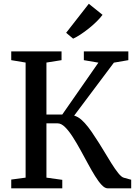

<svg xmlns="http://www.w3.org/2000/svg" viewBox="-20 -1022 746 1042"><path d="M41 0V-47.5L119 -58V-682.5L41 -695.5V-743H314V-695.5L232 -682.5V-400.5H318L514 -682L435 -695.5V-743H676.5V-695.5L598 -682L382.5 -394.5Q403.5 -388.5 422 -372Q440.5 -355.5 458.5 -332.2Q476.5 -309 494.5 -280.5Q518.5 -245 541 -207.2Q563.5 -169.5 584 -136.8Q604.5 -104 621.8 -82.5Q639 -61 652 -57.5L692 -46.5V0H564Q549 0 531.8 -18.2Q514.5 -36.5 495.8 -66.8Q477 -97 457.2 -133.8Q437.5 -170.5 417 -207.5Q396.5 -245 375.2 -278.2Q354 -311.5 333.2 -332Q312.5 -352.5 293.5 -352.5H232V-58L318 -46V0ZM376.5 -812.5 339 -844 462 -1001.5 536.5 -941.5Q523.5 -924 504 -904.8Q484.5 -885.5 462.2 -867.8Q440 -850 418 -835.5Q396 -821 377.5 -812.5Z"/></svg>

Font: Merriweather 36pt Medium
Style: Regular
Weight: 500
Version: Version 2.100